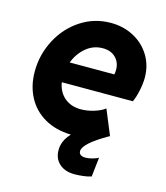

<svg xmlns="http://www.w3.org/2000/svg" viewBox="-107 -616 759 878"><g transform="rotate(15 272.0 -177.0)"><path d="M228.5 90.8Q228.5 76.7 231 66.4Q238.3 35.2 264.6 7.8Q191.4 5.9 138.4 -25.1Q85.4 -56.2 57.9 -109.1Q30.3 -162.1 30.3 -228.5Q30.3 -308.1 66.9 -378.4Q103.5 -448.7 167.7 -491Q231.9 -533.2 310.1 -533.2Q370.1 -533.2 418.9 -507.1Q467.8 -481 495.8 -434.8Q523.9 -388.7 523.9 -330.6Q523.9 -302.7 516.6 -268.6Q509.3 -234.4 499 -212.9H162.6Q169.9 -168 200.7 -141.8Q231.4 -115.7 278.3 -115.7Q308.6 -115.7 340.8 -125.7Q373 -135.7 390.6 -149.9L439.5 -31.7L433.6 -28.8Q324.7 33.7 324.7 69.8Q324.7 80.1 332.5 86.2Q340.3 92.3 356 92.3Q371.6 92.3 389.4 87.2Q407.2 82 416.5 76.7L406.2 168Q391.6 173.3 368.4 176Q345.2 178.7 327.6 178.7Q281.7 178.7 255.1 154.5Q228.5 130.4 228.5 90.8ZM385.3 -309.6Q387.7 -319.3 387.7 -332Q387.7 -366.7 365.2 -389.2Q342.8 -411.6 304.2 -411.6Q259.8 -411.6 225.6 -383.1Q191.4 -354.5 173.8 -309.6Z"/></g></svg>

Font: Reddit Sans Vanilla ExtraBold
Style: Italic
Weight: 800
Italic angle: -11.25°
Designer: Stephen Hutchings
Version: Version 1.013